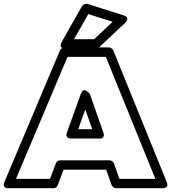

<svg xmlns="http://www.w3.org/2000/svg" viewBox="-93 -979 913 1024"><path d="M-68.8 -9.8 227.1 -710.9Q230 -717.3 236.6 -721.7Q243.2 -726.1 250 -726.1H487.8Q495.1 -726.1 501.7 -721.4Q508.3 -716.8 511.2 -710L795.9 -8.8Q796.4 -7.3 797.4 -5.1Q798.3 -2.9 799.3 2.9Q800.3 8.8 798.8 13.2Q797.4 17.6 791 21.2Q784.7 24.9 772.9 24.9H525.9Q518.1 24.9 511.2 19.5Q504.4 14.2 502 7.8L473.1 -74.2H246.1L214.8 8.8Q208.5 24.9 191.9 24.9H-45.9Q-46.9 24.9 -48.1 24.9Q-49.3 24.9 -53.2 24.7Q-57.1 24.4 -60.1 23.4Q-63 22.5 -66.4 20Q-69.8 17.6 -71.5 14.2Q-73.2 10.7 -72.8 4.4Q-72.3 -2 -68.8 -9.8ZM-7.8 -24.9H173.8L205.1 -107.9Q211.4 -124 228 -124H491.2Q498 -124 505.1 -119.1Q512.2 -114.3 515.1 -106.9L543.9 -24.9H735.8L471.2 -675.8H267.1ZM236.8 -756.8 344.2 -945.8Q348.6 -953.1 357.2 -956.5Q365.7 -960 374 -958L564 -897.9Q565.9 -897.5 568.6 -896.7Q571.3 -896 576.9 -892.6Q582.5 -889.2 585 -884.8Q587.4 -880.4 585.2 -872.6Q583 -864.7 573.2 -856L436 -727.1Q427.7 -720.2 418.9 -720.2H258.8Q258.8 -720.7 254.4 -720Q250 -719.2 244.6 -721.2Q239.3 -723.1 234.6 -726.1Q230 -729 230.2 -737.1Q230.5 -745.1 236.8 -756.8ZM264.2 -272.9 337.9 -478Q342.3 -490.2 348.9 -494.9Q355.5 -499.5 361.8 -497.1Q368.2 -494.6 373.8 -490.5Q379.4 -486.3 382.8 -482.4L386.2 -478L458 -272.9Q463.9 -256.3 458 -248.3Q452.1 -240.2 443.4 -240.2H434.1H288.1Q270.5 -240.2 264.6 -248.5Q258.8 -256.8 261.7 -264.6ZM301.8 -770H409.2L507.8 -862.8L377.9 -903.8ZM324.2 -290H398.9L361.8 -395Z"/></svg>

Font: Trueno Black Outline
Style: Regular
Weight: 900
Width: 6
Designer: Julieta Ulanovsky
Foundry: Julieta Ulanovsky
Version: Version 3.001b | FøM Fix